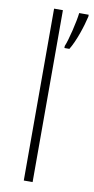

<svg xmlns="http://www.w3.org/2000/svg" viewBox="-87 -798 410 836"><g transform="rotate(10 117.5 -380.0)"><path d="M121 0V-760H82V0ZM235 -752V-760H193C189 -722 168 -635 156 -608V-599H178C203 -640 225 -708 235 -752Z"/></g></svg>

Font: Noto Sans Thai Looped SemiCondensed ExtraLight
Style: Regular
Weight: 200
Width: 4
Designer: Sasikarn Vongin, Ben Mitchell
Foundry: The Fontpad Ltd
Version: Version 1.001